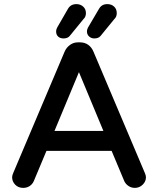

<svg xmlns="http://www.w3.org/2000/svg" viewBox="-20 -901 769 934"><path d="M253 -748Q253 -759 261 -772L310 -857Q323 -881 352 -881Q371 -881 384.5 -869Q398 -857 398 -837Q398 -819 386 -808L319 -726Q309 -714 289 -714Q273 -714 263 -723Q253 -732 253 -748ZM45 -61 294 -649Q303 -670 320.5 -682.5Q338 -695 359 -695H369Q392 -695 409 -683Q426 -671 435 -649L684 -61Q690 -48 690 -39Q690 -18 674 -2.5Q658 13 636 13Q619 13 605.5 4Q592 -5 585 -19L523 -167H206L144 -19Q137 -4 123.5 4.5Q110 13 93 13Q69 13 54 -2.5Q39 -18 39 -39Q39 -48 45 -61ZM483 -264 364 -550 245 -264ZM411 -772 461 -857Q474 -881 502 -881Q522 -881 535 -869Q548 -857 548 -837Q548 -819 536 -808L469 -726Q459 -714 439 -714Q424 -714 413.5 -723.5Q403 -733 403 -748Q403 -759 411 -772Z"/></svg>

Font: 寒蝉全圆体 Bold
Style: Regular
Weight: 700
Designer: Warren2060
      Designed by Motoya company      

      [Varela Round]
      Joe Prince(Latin component); Avraham Cornf
Foundry: ChillType
Version: Version 3.200